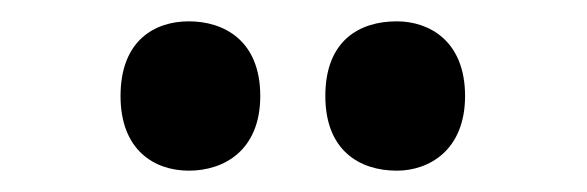

<svg xmlns="http://www.w3.org/2000/svg" viewBox="-20 -779 550 180"><path d="M352 -619C382 -619 416 -638 416 -689C416 -741 382 -759 352 -759C317 -759 285 -741 285 -689C285 -638 317 -619 352 -619ZM157 -619C190 -619 224 -638 224 -689C224 -741 190 -759 157 -759C125 -759 93 -741 93 -689C93 -638 125 -619 157 -619Z"/></svg>

Font: Noto Serif Myanmar Condensed Black
Style: Regular
Weight: 900
Width: 3
Designer: Ben Mitchell and the Monotype Design Team
Foundry: Monotype Imaging Inc.
Version: Version 2.106